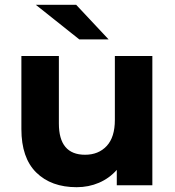

<svg xmlns="http://www.w3.org/2000/svg" viewBox="-20 -771 727 799"><path d="M614 -538V0H466V-64Q435 -29 392 -10.5Q349 8 299 8Q193 8 131 -53Q69 -114 69 -234V-538H225V-257Q225 -127 334 -127Q390 -127 424 -163.5Q458 -200 458 -272V-538ZM129 -751H297L432 -607H310Z"/></svg>

Font: Montserrat-Bold
Style: Bold
Weight: 700
Version: Version 7.200